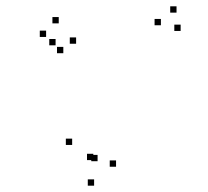

<svg xmlns="http://www.w3.org/2000/svg" viewBox="-20 -565 660 608"><path d="M347.5 -37V-57H327.5V-37ZM552 -467V-487H532V-467ZM539 -525V-545H519V-525ZM489.5 -485V-505H469.5V-485ZM289 -54.5V-74.5H269V-54.5ZM275.5 -58V-78H255.5V-58ZM221 -426.5V-446.5H201V-426.5ZM166 -491V-511H146V-491ZM126 -448V-468H106V-448ZM180.5 -396.5V-416.5H160.5V-396.5ZM156 -421.5V-441.5H136V-421.5ZM208.5 -106V-126H188.5V-106ZM278 23V3H258V23Z"/></svg>

Font: Monaspace Radon Dots Var
Style: Regular
Weight: 400
Designer: Riley Cran and the Lettermatic Team
Version: Version 1.100 (Monaspace Radon Dots)